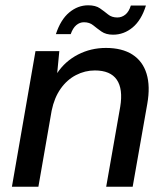

<svg xmlns="http://www.w3.org/2000/svg" viewBox="-20 -705 630 725"><path d="M25 0 114 -512H204L196 -429Q226 -474 274.5 -499Q323 -524 380 -524Q441 -524 480 -499Q519 -474 533.5 -426.5Q548 -379 536 -312L481 0H381L434 -302Q445 -369 421 -404Q397 -439 338 -439Q301 -439 267 -421.5Q233 -404 209 -370Q185 -336 175 -287L125 0ZM191 -576Q209 -631 241.5 -658Q274 -685 313 -685Q341 -685 357.5 -673.5Q374 -662 388 -650.5Q402 -639 423 -639Q440 -639 453.5 -650Q467 -661 474 -684H531Q514 -629 481 -601.5Q448 -574 407 -574Q380 -574 363 -586Q346 -598 332 -609.5Q318 -621 297 -621Q281 -621 268 -610Q255 -599 247 -576Z"/></svg>

Font: DM Sans 12pt Medium
Style: Italic
Weight: 500
Italic angle: -10°
Version: Version 4.004;gftools[0.9.30]